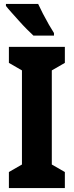

<svg xmlns="http://www.w3.org/2000/svg" viewBox="-20 -951 373 971"><path d="M308 0H25V-81L91 -119V-595L25 -633V-714H308V-633L242 -595V-119L308 -81ZM173 -931Q182 -911 197 -882Q212 -853 227.5 -826Q243 -799 253 -784V-771H149Q136 -783 116.5 -802.5Q97 -822 76.5 -845Q56 -868 38 -888Q20 -908 10 -921V-931Z"/></svg>

Font: Noto Sans Malayalam ExtraCondensed ExtraBold
Style: Regular
Weight: 800
Width: 2
Designer: Jelle Bosma - Monotype Design Team
Foundry: Monotype Imaging Inc.
Version: Version 2.104; ttfautohint (v1.8.4.7-5d5b)